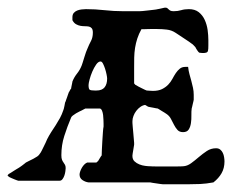

<svg xmlns="http://www.w3.org/2000/svg" viewBox="-27 -475 629 500"><path d="M203.6 0Q195.3 -1 187.7 -6.1Q180.2 -11.2 180.2 -20.5Q180.2 -23.9 181.9 -28.8Q183.6 -33.7 186.3 -38.3Q189 -43 192.6 -46.6Q196.3 -50.3 200.2 -51.8H216.3H224.1L225.6 -53.2Q227.5 -55.2 228.5 -55.7Q229.5 -57.1 232.9 -63Q236.3 -68.8 237.8 -70.3Q237.8 -74.2 238.3 -85Q238.8 -95.7 239.5 -107.7Q240.2 -119.6 241 -130.4Q241.7 -141.1 242.7 -145.5V-152.8Q242.7 -156.7 242.4 -163.1Q242.2 -169.4 241.5 -175.5Q240.7 -181.6 238.8 -186.5Q236.8 -191.4 233.4 -192.4H212.9H195.3L191.4 -190.4Q189.9 -189.5 188.2 -188.7Q186.5 -188 186 -187.5Q184.6 -187 180.2 -184.8Q175.8 -182.6 171.1 -179.9Q166.5 -177.2 162.6 -174.1Q158.7 -170.9 158.2 -168.9Q147.9 -144.5 140.4 -120.8Q132.8 -97.2 132.8 -70.8Q132.8 -63 134.5 -58.8Q136.2 -54.7 138.4 -51.8Q140.6 -48.8 142.3 -45.7Q144 -42.5 144 -37.1Q144 -34.7 143.3 -29.3Q142.6 -23.9 140.9 -18.6Q139.2 -13.2 136 -8.8Q132.8 -4.4 128.4 -4.4H20.5Q20 -4.4 17.3 -5.4Q14.6 -6.3 11 -7.8Q7.3 -9.3 3.4 -11Q-0.5 -12.7 -2.4 -13.7Q-3.4 -14.2 -5.4 -15.9Q-7.3 -17.6 -7.3 -18.6Q-6.3 -19.5 -4.9 -21.2Q-3.4 -22.9 -2.4 -22.9Q-1.5 -23.4 2 -25.6Q5.4 -27.8 9.3 -30.3Q13.2 -32.7 16.4 -34.7Q19.5 -36.6 20.5 -37.1Q21.5 -37.6 24.4 -39.6Q27.3 -41.5 30.5 -43.9Q33.7 -46.4 36.6 -48.6Q39.6 -50.8 40.5 -51.8Q43.9 -53.7 49.1 -56.2Q54.2 -58.6 59.8 -61.5Q65.4 -64.5 70.1 -67.6Q74.7 -70.8 77.1 -75.2Q78.6 -76.7 81.3 -82Q84 -87.4 86.9 -93.3Q89.8 -99.1 92.3 -104.5Q94.7 -109.9 95.7 -112.3Q100.6 -122.1 106.4 -131.1Q112.3 -140.1 118.2 -149.2Q124 -158.2 129.2 -167.7Q134.3 -177.2 137.7 -187.5Q138.2 -188.5 139.2 -191.9Q140.1 -195.3 140.9 -199.5Q141.6 -203.6 142.3 -207Q143.1 -210.4 144 -210.9Q144 -211.4 145 -214.4Q146 -217.3 147.5 -221.2Q148.9 -225.1 150.1 -228.8Q151.4 -232.4 152.3 -234.9Q153.3 -235.8 155 -239.5Q156.7 -243.2 158.2 -244.1Q158.2 -245.1 158.7 -247.8Q159.2 -250.5 159.9 -253.7Q160.6 -256.8 161.1 -259.5Q161.6 -262.2 161.6 -262.7Q166 -273.9 173.8 -283.7Q181.6 -293.5 186 -305.2Q186.5 -306.6 188.5 -312.7Q190.4 -318.8 192.6 -325.9Q194.8 -333 197 -339.4Q199.2 -345.7 200.2 -347.2Q205.1 -359.4 210 -368.4Q214.8 -377.4 214.8 -390.1Q214.8 -397.9 211.9 -401.4Q209 -404.8 204.6 -405.8Q200.2 -406.7 194.3 -406.7Q188.5 -406.7 182.6 -407.7Q176.8 -408.7 171.1 -411.9Q165.5 -415 161.6 -422.4V-430.2Q161.6 -437 165 -441.2Q168.5 -445.3 173.8 -447.5Q179.2 -449.7 185.3 -450.4Q191.4 -451.2 196.8 -451.2Q221.2 -451.2 245.1 -448.5Q269 -445.8 293.9 -445.8H336.4Q338.4 -445.8 344.7 -446.3Q351.1 -446.8 358.6 -447.8Q366.2 -448.7 373.3 -449.5Q380.4 -450.2 383.8 -451.2Q384.3 -451.2 386.7 -451.7Q389.2 -452.1 392.3 -452.9Q395.5 -453.6 398.4 -454.3Q401.4 -455.1 402.3 -455.1H403.8Q407.2 -455.1 408.9 -453.6Q410.6 -452.1 412.4 -450.4Q414.1 -448.7 416.7 -447.3Q419.4 -445.8 425.3 -445.8Q436 -445.8 444.8 -448.5Q453.6 -451.2 464.8 -451.2Q480.5 -451.2 490.5 -443.4Q500.5 -435.5 506.1 -423.3Q511.7 -411.1 513.7 -397Q515.6 -382.8 515.6 -370.6Q515.6 -369.1 515.6 -365.2Q515.6 -361.3 515.6 -356.9Q515.6 -352.5 515.4 -348.4Q515.1 -344.2 514.6 -342.8Q513.7 -338.9 509.8 -337.9Q505.9 -336.9 502.9 -336.9H500.5Q497.1 -336.9 495.1 -337.4Q493.2 -337.4 491.7 -337.9Q490.7 -338.4 489.3 -340.3Q487.8 -342.3 486.1 -344.7Q484.4 -347.2 483.2 -349.4Q481.9 -351.6 481.9 -352.1Q480.5 -353.5 477.1 -357.2Q473.6 -360.8 472.2 -361.3Q470.7 -362.8 465.1 -366.5Q459.5 -370.1 452.6 -374.8Q445.8 -379.4 439.5 -383.5Q433.1 -387.7 430.2 -389.6Q419.9 -396.5 407.5 -397.9Q395 -399.4 382.8 -399.4H369.1Q367.7 -399.4 363.8 -399.4Q359.9 -399.4 355.5 -399.2Q351.1 -398.9 346.9 -398.9Q342.8 -398.9 341.3 -398.9Q334.5 -386.7 330.6 -374.8Q326.7 -362.8 324.7 -350.3Q322.8 -337.9 322.5 -325Q322.3 -312 322.3 -298.3V-257.8Q322.8 -257.8 324.2 -255.6Q325.7 -253.4 327.1 -253.4Q329.1 -252 333.7 -249.5Q338.4 -247.1 342.8 -244.9Q347.2 -242.7 350.8 -241Q354.5 -239.3 355 -239.3Q356 -239.3 361.8 -238.8Q367.7 -238.3 371.1 -238.3Q385.3 -238.3 394.8 -242.9Q404.3 -247.6 410.9 -254.4Q417.5 -261.2 421.9 -269.5Q426.3 -277.8 430.9 -284.7Q435.5 -291.5 441.2 -296.1Q446.8 -300.8 455.6 -300.8H462.9Q463.9 -291 466.3 -282.2Q468.8 -273.4 471.2 -264.4Q473.6 -255.4 475.6 -246.3Q477.5 -237.3 477.5 -228V-215.3Q477.5 -214.8 476.8 -211.7Q476.1 -208.5 475.1 -204.6Q474.1 -200.7 473.4 -197Q472.7 -193.4 472.2 -192.4Q471.2 -185.1 471.4 -174.6Q471.7 -164.1 470.2 -154.3Q468.8 -144.5 464.4 -137.7Q460 -130.9 449.7 -130.9Q440.4 -130.9 435.3 -136.5Q430.2 -142.1 426.3 -149.7Q422.4 -157.2 418.2 -165.3Q414.1 -173.3 406.7 -178.2Q404.8 -179.7 401.1 -181.9Q397.5 -184.1 393.8 -186.3Q390.1 -188.5 387.2 -190.4Q384.3 -192.4 383.8 -192.4Q382.8 -192.4 379.2 -193.1Q375.5 -193.8 371.6 -194.6Q367.7 -195.3 364 -196Q360.4 -196.8 359.9 -196.8Q358.9 -196.8 355.2 -199.2Q351.6 -201.7 350.6 -201.7Q344.2 -200.7 338.4 -196.5Q332.5 -192.4 327.9 -186.3Q323.2 -180.2 320.6 -173.1Q317.9 -166 317.9 -159.7V-154.8Q317.9 -152.8 318.6 -145.3Q319.3 -137.7 320.1 -128.9Q320.8 -120.1 321.5 -112.5Q322.3 -105 322.3 -103V-101.6V-98.1Q322.3 -97.2 321.5 -93.3Q320.8 -89.4 320.1 -84.7Q319.3 -80.1 318.6 -75.9Q317.9 -71.8 317.9 -70.3V-68.4Q317.9 -60.1 323.2 -54.9Q328.6 -49.8 335.9 -46.9Q343.3 -43.9 351.1 -43Q358.9 -42 364.3 -42Q364.7 -42 369.9 -41.7Q375 -41.5 381.8 -41.5Q388.7 -41.5 395.8 -41.5Q402.8 -41.5 407.2 -41.5Q411.1 -41.5 418 -41.5Q424.8 -41.5 431.4 -41.5Q438 -41.5 443.4 -41.7Q448.7 -42 449.7 -42Q460.4 -42.5 470.5 -49.8Q480.5 -57.1 490.7 -65.9Q501 -74.7 511.7 -81.8Q522.5 -88.9 535.6 -88.9Q542.5 -88.9 546.6 -85.4Q550.8 -82 553.2 -76.9Q555.7 -71.8 556.6 -65.7Q557.6 -59.6 557.6 -54.7Q557.6 -37.1 550 -23.9Q542.5 -10.7 528.8 0Q510.3 3.4 494.4 4.2Q478.5 4.9 461.4 4.9H440.9H397.5Q396 4.9 391.1 4.2Q386.2 3.4 380.9 2.7Q375.5 2 370.6 1.2Q365.7 0.5 364.3 0ZM203.6 -253.4Q203.6 -243.2 206.8 -241.2Q210 -239.3 219.7 -239.3H224.1Q238.8 -239.3 245.4 -247.6Q252 -255.9 252 -270.5Q252 -273.9 250.5 -281.2Q249 -288.6 246.6 -296.1Q244.1 -303.7 241.2 -309.3Q238.3 -314.9 234.9 -314.9Q229 -314.9 223.4 -306.9Q217.8 -298.8 213.4 -288.6Q209 -278.3 206.3 -268.1Q203.6 -257.8 203.6 -253.4Z"/></svg>

Font: IM FELL English SC
Style: Regular
Weight: 400
Designer: Igino Marini
Foundry: Igino Marini
Version: 3.00